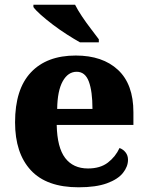

<svg xmlns="http://www.w3.org/2000/svg" viewBox="-20 -786 626 816"><path d="M314 10Q178 10 111 -62.5Q44 -135 44 -266Q44 -407 111.5 -478.5Q179 -550 302 -550Q416 -550 481.5 -489Q547 -428 547 -309V-255H221Q223 -159 257 -114.5Q291 -70 354 -70Q406 -70 438.5 -95Q471 -120 488 -157Q504 -151 514 -138Q524 -125 524 -107Q524 -78 502.5 -51Q481 -24 434.5 -7Q388 10 314 10ZM373 -323Q373 -398 357.5 -439.5Q342 -481 306 -481Q269 -481 246.5 -440.5Q224 -400 223 -323ZM320 -606Q295 -620 264.5 -639.5Q234 -659 205 -681Q176 -703 153.5 -723Q131 -743 122 -756V-766H299Q310 -744 328 -717Q346 -690 366 -664Q386 -638 400 -619V-606Z"/></svg>

Font: Noto Serif Tamil ExtraBold
Style: Regular
Weight: 800
Designer: Indian Type Foundry, Tom Grace, and the Monotype Design Team
Foundry: Monotype Imaging Inc.
Version: Version 2.004; ttfautohint (v1.8.4.7-5d5b)